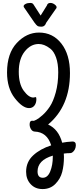

<svg xmlns="http://www.w3.org/2000/svg" viewBox="-20 -922 537 1309"><path d="M158 249Q158 182 206 137.5Q254 93 329 69Q301 -22 216 -25Q201 -26 191.5 -41Q182 -56 182 -74Q182 -99 199 -99Q204 -99 207 -98Q211 -97 227.5 -105.5Q244 -114 270 -137Q296 -160 319.5 -195Q343 -230 360 -291.5Q377 -353 377 -429Q377 -489 362 -530.5Q347 -572 323.5 -590Q300 -608 281 -615Q262 -622 244 -622Q189 -622 148.5 -571Q108 -520 108 -433Q108 -349 142 -303Q176 -257 207 -257Q211 -257 216 -258.5Q221 -260 223 -260Q228 -260 228 -246Q228 -219 214.5 -202Q201 -185 178 -185Q134 -185 81 -252.5Q28 -320 28 -428Q28 -558 94.5 -629Q161 -700 246 -700Q340 -700 398.5 -625Q457 -550 457 -424Q457 -198 308 -73Q379 -41 404 51Q433 45 471 43Q499 41 497 71Q495 101 473 117Q466 122 458 122Q436 122 415 125Q416 132 416 148Q416 204 404 250.5Q392 297 357.5 332Q323 367 270 367Q220 367 189 333.5Q158 300 158 249ZM340 147V139Q236 170 236 247Q236 290 272 290Q305 290 322.5 246.5Q340 203 340 147ZM215 -768 149 -864Q141 -874 141 -879Q141 -888 154 -895Q167 -902 186 -902Q202 -902 208 -892L257 -816L300 -885Q304 -902 324 -902Q338 -902 352 -892Q366 -882 366 -872Q366 -866 359 -859L295 -767Q286 -740 263 -740Q244 -740 236 -745Q228 -750 215 -768Z"/></svg>

Font: Grand Hotel
Style: Regular
Weight: 400
Designer: Brian J. Bonislawsky & Jim Lyles for Astigmatic (AOETI)
Foundry: Astigmatic (AOETI)
Version: Version 001.000